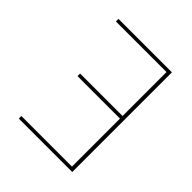

<svg xmlns="http://www.w3.org/2000/svg" viewBox="-200 -868 1001 1001"><g transform="rotate(45 300.0 -367.5)"><path d="M99 0V-19H472V-373H159V-392H472V-716H99V-735H493V0Z"/></g></svg>

Font: Iosevka Curly Thin Extended
Style: Regular
Weight: 100
Width: 7
Monospace: yes
Designer: Belleve Invis
Foundry: Belleve Invis
Version: Version 11.1.0; ttfautohint (v1.8.3)